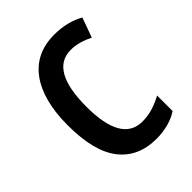

<svg xmlns="http://www.w3.org/2000/svg" viewBox="-168 -638 736 736"><g transform="rotate(-45 200.5 -270.0)"><path d="M249 10Q150 10 97 -58Q44 -126 44 -267Q44 -402 98 -476Q152 -550 253 -550Q290 -550 321 -542Q352 -534 376 -520L347 -440Q325 -451 302 -457.5Q279 -464 257 -464Q145 -464 145 -267Q145 -75 257 -75Q287 -75 314 -83.5Q341 -92 367 -106V-22Q343 -6 312.5 2Q282 10 249 10Z"/></g></svg>

Font: Noto Sans Condensed Medium
Style: Regular
Weight: 500
Width: 3
Designer: Monotype Design Team
Foundry: Monotype Imaging Inc.
Version: Version 2.013; ttfautohint (v1.8.4.7-5d5b)